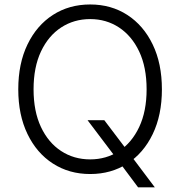

<svg xmlns="http://www.w3.org/2000/svg" viewBox="-20 -757 793 846"><path d="M365.7 -227.5H439.5L532.7 -104.5L547.9 -83.5L662.1 68.4H588.4L504.9 -43.5L489.7 -63.5ZM377.4 9.8Q284.7 9.8 213.1 -36.4Q141.6 -82.5 101.1 -166.5Q60.5 -250.5 60.5 -363.3Q60.5 -477.1 101.1 -561Q141.6 -645 213.1 -691.2Q284.7 -737.3 377.4 -737.3Q469.7 -737.3 541 -691.2Q612.3 -645 652.8 -561Q693.4 -477.1 693.4 -363.3Q693.4 -250 652.8 -166Q612.3 -82 541 -36.1Q469.7 9.8 377.4 9.8ZM377.4 -54.7Q448.2 -54.7 504.4 -91.3Q560.5 -127.9 593.3 -197.3Q626 -266.6 626 -363.3Q626 -460.9 593.3 -530Q560.5 -599.1 504.4 -636Q448.2 -672.9 377.4 -672.9Q306.2 -672.9 249.8 -636.2Q193.4 -599.6 160.6 -530.3Q127.9 -460.9 127.9 -363.3Q127.9 -266.6 160.4 -197.5Q192.9 -128.4 249.3 -91.6Q305.7 -54.7 377.4 -54.7Z"/></svg>

Font: Inter 17pt Light
Style: Regular
Weight: 300
Version: Version 4.001;git-66647c0bb